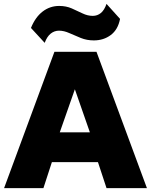

<svg xmlns="http://www.w3.org/2000/svg" viewBox="-20 -966 776 986"><path d="M1 0 259.5 -700H475.5L734.5 0H527L483 -133.5H246.5L203 0ZM287 -286.5H441.5L364.5 -507.5ZM209.5 -746 139 -822.5Q161.5 -878 199 -906.8Q236.5 -935.5 284 -935.5Q319.5 -935.5 348.5 -922.8Q377.5 -910 403.8 -897.2Q430 -884.5 456.5 -884.5Q480 -884.5 498 -899.2Q516 -914 527 -946L596.5 -869Q586 -814 549 -786.2Q512 -758.5 462 -758.5Q426 -758.5 395 -771Q364 -783.5 336.2 -796Q308.5 -808.5 283 -808.5Q259.5 -808.5 240.5 -793.5Q221.5 -778.5 209.5 -746Z"/></svg>

Font: Geologica Cursive ExtraBold
Style: Regular
Weight: 800
Designer: Sindre Bremnes, Frode Helland
Foundry: Monokrom Skriftforlag AS
Version: Version 1.010;gftools[0.9.28]